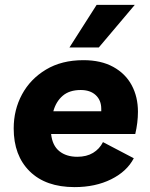

<svg xmlns="http://www.w3.org/2000/svg" viewBox="-20 -756 613 785"><path d="M285 9Q167 9 101.5 -55.5Q36 -120 36 -231Q36 -307 70 -370Q104 -433 168 -471.5Q232 -510 321 -510Q393 -510 443 -482.5Q493 -455 518.5 -407.5Q544 -360 544 -299Q544 -255 533 -208H189Q194 -161 222.5 -138Q251 -115 296 -115Q334 -115 360.5 -131Q387 -147 401 -175L527 -109Q499 -55 434.5 -23Q370 9 285 9ZM310 -388Q264 -388 236.5 -364.5Q209 -341 198 -301H394Q394 -306 394 -311Q394 -346 371.5 -367Q349 -388 310 -388ZM375 -736H531L384 -562H264Z"/></svg>

Font: Prodigy Sans
Style: Bold Italic
Weight: 700
Italic angle: -13°
Designer: Wei Huang
Foundry: Wei Huang
Version: Version 1.003; ttfautohint (v1.8.3)